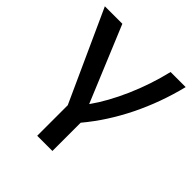

<svg xmlns="http://www.w3.org/2000/svg" viewBox="-207 -702 1072 1072"><g transform="rotate(45 329.0 -166.0)"><path d="M253.9 223.1V-18.1L9.8 -555.2H147.9L334 -106.9Q395 -192.4 446.8 -310.3Q498.5 -428.2 528.8 -555.2H647.9Q608.9 -397.5 539.1 -255.6Q469.2 -113.8 374 0V223.1Z"/></g></svg>

Font: Sporting Grotesque
Style: Regular
Weight: 400
Designer: Lucas LE BIHAN
Foundry: Lucas LE BIHAN
Version: Version 2.001;PS 2.1;hotconv 1.0.88;makeotf.lib2.5.647800